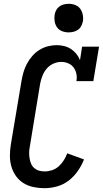

<svg xmlns="http://www.w3.org/2000/svg" viewBox="-20 -980 540 1008"><path d="M214 8Q184 8 155.5 2Q127 -4 103.5 -18.5Q80 -33 64 -55.5Q48 -78 40 -105Q32 -132 32 -162Q32 -192 37 -222L93 -556Q97 -579 103.5 -601.5Q110 -624 121.5 -645.5Q133 -667 149.5 -686Q166 -705 187 -718Q208 -731 231.5 -737Q255 -743 278 -743Q298 -743 317.5 -738Q337 -733 353 -722.5Q369 -712 381 -697Q393 -682 400 -664L411 -735H500L470 -554H381Q385 -574 381 -592.5Q377 -611 366.5 -625.5Q356 -640 338.5 -647.5Q321 -655 301 -655Q281 -655 260.5 -646Q240 -637 225.5 -620Q211 -603 203 -582.5Q195 -562 191 -542L136 -207Q133 -192 133 -177Q133 -162 135.5 -147.5Q138 -133 143.5 -120Q149 -107 160 -97.5Q171 -88 185 -84Q199 -80 215 -80Q234 -80 253.5 -86.5Q273 -93 288.5 -107Q304 -121 315 -138.5Q326 -156 333 -175L421 -143Q409 -112 389 -83Q369 -54 341.5 -32.5Q314 -11 280 -1.5Q246 8 214 8ZM340 -810Q322 -810 305.5 -816.5Q289 -823 279.5 -836.5Q270 -850 267 -867.5Q264 -885 267 -903Q269 -916 275.5 -927.5Q282 -939 292.5 -946.5Q303 -954 315.5 -957Q328 -960 341 -960Q359 -960 375.5 -953.5Q392 -947 401.5 -933.5Q411 -920 414.5 -902.5Q418 -885 415 -867Q412 -854 406 -842.5Q400 -831 389 -823.5Q378 -816 365.5 -813Q353 -810 340 -810Z"/></svg>

Font: Iosevka Curly Slab Semibold
Style: Italic
Weight: 600
Italic angle: -9°
Monospace: yes
Designer: Belleve Invis
Foundry: Belleve Invis
Version: Version 22.1.2; ttfautohint (v1.8.4)